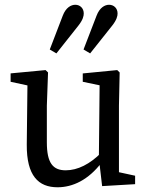

<svg xmlns="http://www.w3.org/2000/svg" viewBox="-20 -776 623 809"><path d="M222.5 13.1C286.6 13.1 352.6 -18.1 408.1 -91H423.3L407.9 -133.8C359 -84.3 307.2 -58.4 256.9 -58.4C203.1 -58.4 177.4 -88.8 177.4 -176.3V-330.6L182.4 -470.7L172.1 -480.7L24.7 -466.8V-431.4L117.5 -411.4L95.8 -431.2L92.8 -166.9C91.8 -34.9 142.2 13.1 222.5 13.1ZM410.3 8.2 549.3 0V-35.6L481.2 -50.4V-330.6L484.2 -470.7L473.9 -480.7L328.7 -466.6V-431.4L399.7 -416.6L396.6 -108.9L410.3 8.2ZM189.7 -567.4 217.6 -551 310.3 -668.1C329.6 -692.5 332.9 -708.7 332.9 -719.3C332.9 -741.7 316.8 -755.9 297.4 -755.9C279.6 -755.9 257.4 -744.5 244.2 -709.4L189.7 -567.4ZM332 -567.5 359.8 -551 452.7 -668C472 -692.4 475.4 -708.6 475.4 -719.3C475.4 -741.6 459.3 -755.9 439.7 -755.9C422.1 -755.9 399.9 -744.6 386.7 -709.5L332 -567.5Z"/></svg>

Font: Source Serif Variable
Style: Regular
Weight: 389
Designer: Frank Grießhammer
Foundry: Adobe Systems Incorporated
Version: Version 3.001;hotconv 1.0.111;makeotfexe 2.5.65597